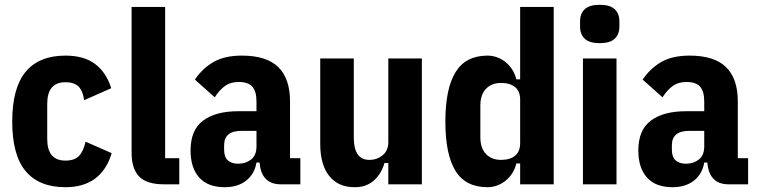

<svg xmlns="http://www.w3.org/2000/svg" viewBox="-20 -769 3169 801"><path d="M253 12Q143 12 87 -55Q31 -122 31 -262Q31 -402 87 -469.5Q143 -537 253 -537Q331 -537 377.5 -501.5Q424 -466 444 -401L331 -351Q326 -389 308 -407.5Q290 -426 253 -426Q177 -426 177 -336V-189Q177 -99 253 -99Q291 -99 309.5 -118.5Q328 -138 337 -178L446 -130Q403 12 253 12Z M665 0Q592 0 560.5 -32.5Q529 -65 529 -132V-740H669V-109H728V0Z M1152 0Q1070 0 1063 -91H1050Q1042 -43 1007 -15.5Q972 12 918 12Q847 12 811 -28.5Q775 -69 775 -141Q775 -227 827.5 -266Q880 -305 974 -305H1050V-346Q1050 -387 1033 -407Q1016 -427 976 -427Q941 -427 917.5 -409.5Q894 -392 876 -363L793 -437Q825 -484 871 -510.5Q917 -537 989 -537Q1092 -537 1141 -489Q1190 -441 1190 -346V-109H1233V0ZM974 -86Q1005 -86 1027.5 -103.5Q1050 -121 1050 -158V-223H987Q915 -223 915 -163V-144Q915 -114 930.5 -100Q946 -86 974 -86Z M1600 -89H1584Q1578 -68 1567.5 -50Q1557 -32 1542 -18Q1527 -4 1507 4Q1487 12 1460 12Q1390 12 1353 -35.5Q1316 -83 1316 -168V-525H1456V-195Q1456 -102 1521 -102Q1553 -102 1576.5 -121.5Q1600 -141 1600 -176V-525H1740V0H1600Z M2150 -87H2134Q2129 -66 2118 -48Q2107 -30 2091 -16.5Q2075 -3 2055 4.5Q2035 12 2014 12Q1922 12 1880 -56.5Q1838 -125 1838 -262Q1838 -399 1880.5 -468Q1923 -537 2014 -537Q2035 -537 2055 -529.5Q2075 -522 2091 -508.5Q2107 -495 2118 -477Q2129 -459 2134 -438H2150V-740H2290V0H2150ZM2070 -102Q2108 -102 2129 -119.5Q2150 -137 2150 -172V-353Q2150 -388 2129 -405.5Q2108 -423 2070 -423Q2031 -423 2007.5 -398.5Q1984 -374 1984 -329V-196Q1984 -151 2007.5 -126.5Q2031 -102 2070 -102Z M2482 -589Q2439 -589 2419.5 -607.5Q2400 -626 2400 -658V-680Q2400 -712 2419.5 -730.5Q2439 -749 2482 -749Q2525 -749 2544.5 -730.5Q2564 -712 2564 -680V-658Q2564 -626 2544.5 -607.5Q2525 -589 2482 -589ZM2412 -525H2552V0H2412Z M3020 0Q2938 0 2931 -91H2918Q2910 -43 2875 -15.5Q2840 12 2786 12Q2715 12 2679 -28.5Q2643 -69 2643 -141Q2643 -227 2695.5 -266Q2748 -305 2842 -305H2918V-346Q2918 -387 2901 -407Q2884 -427 2844 -427Q2809 -427 2785.5 -409.5Q2762 -392 2744 -363L2661 -437Q2693 -484 2739 -510.5Q2785 -537 2857 -537Q2960 -537 3009 -489Q3058 -441 3058 -346V-109H3101V0ZM2842 -86Q2873 -86 2895.5 -103.5Q2918 -121 2918 -158V-223H2855Q2783 -223 2783 -163V-144Q2783 -114 2798.5 -100Q2814 -86 2842 -86Z"/></svg>

Font: IBM Plex Sans Cond
Style: Bold
Weight: 700
Width: 3
Designer: Mike Abbink, Paul van der Laan, Pieter van Rosmalen
Foundry: Bold Monday
Version: Version 1.3